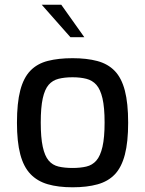

<svg xmlns="http://www.w3.org/2000/svg" viewBox="-20 -789 616 815"><path d="M288 6Q227 6 182.5 -7Q138 -20 109 -50.5Q80 -81 66 -134Q52 -187 52 -268Q52 -352 66 -405.5Q80 -459 109 -489Q138 -519 183 -530.5Q228 -542 288 -542Q348 -542 393 -530Q438 -518 467 -488Q496 -458 510 -404.5Q524 -351 524 -268Q524 -186 510 -132.5Q496 -79 467.5 -49Q439 -19 394 -6.5Q349 6 288 6ZM288 -76Q321 -76 346.5 -82Q372 -88 389 -107.5Q406 -127 415 -166Q424 -205 424 -269Q424 -333 415 -371.5Q406 -410 389 -429Q372 -448 346.5 -454.5Q321 -461 288 -461Q254 -461 228.5 -454.5Q203 -448 186.5 -429Q170 -410 161.5 -371.5Q153 -333 153 -269Q153 -205 161.5 -166Q170 -127 186.5 -107.5Q203 -88 228.5 -82Q254 -76 288 -76ZM279 -631 157 -769H240L338 -631Z"/></svg>

Font: Exo Thin Medium
Style: Regular
Weight: 500
Version: Version 2.000